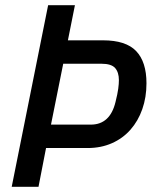

<svg xmlns="http://www.w3.org/2000/svg" viewBox="-20 -718 594 738"><path d="M25 0 165 -698H268L241 -563H376Q464 -563 503.5 -521.5Q543 -480 543 -398Q543 -344 527 -298.5Q511 -253 481.5 -219.5Q452 -186 410 -167.5Q368 -149 317 -149H157L128 0ZM176 -239H329Q403 -239 424 -326Q432 -358 434.5 -377Q437 -396 437 -410Q437 -440 422.5 -456.5Q408 -473 370 -473H223Z"/></svg>

Font: IBM Plex Sans Condensed Medium
Style: Italic
Weight: 500
Width: 3
Italic angle: -11°
Designer: Mike Abbink, Paul van der Laan, Pieter van Rosmalen
Foundry: Bold Monday
Version: Version 1.3